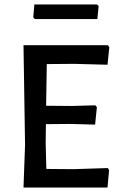

<svg xmlns="http://www.w3.org/2000/svg" viewBox="-20 -846 533 866"><path d="M417 -826 425 -819 419 -760H137L130 -768L135 -826ZM466 -88 472 -79 465 0H86L93 -193L86 -642H467L473 -633L465 -554L313 -558L191 -557L188 -369L304 -368L410 -371L417 -363L409 -284L296 -287L187 -286L186 -202L189 -84L311 -83Z"/></svg>

Font: Alegreya Sans Medium
Style: Regular
Weight: 500
Designer: Juan Pablo del Peral
Foundry: Huerta Tipografica
Version: Version 2.007